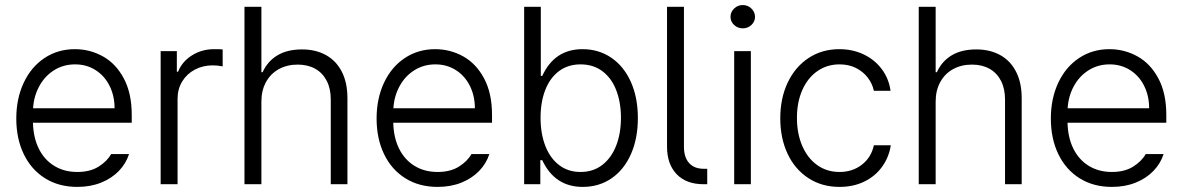

<svg xmlns="http://www.w3.org/2000/svg" viewBox="-20 -734 4711 765"><path d="M44.9 -261.7Q44.9 -341.3 74.5 -404.3Q104 -467.3 157.2 -502.7Q210.4 -538.1 278.3 -538.1Q338.4 -538.1 390.1 -509.3Q441.9 -480.5 473.4 -421.4Q504.9 -362.3 504.9 -276.4V-245.1H111.3Q112.8 -185.5 134.8 -141.4Q156.7 -97.2 196.3 -73Q235.8 -48.8 288.1 -48.8Q338.4 -48.8 372.3 -69.8Q406.2 -90.8 422.9 -120.1H494.1Q482.4 -83 453.9 -53.2Q425.3 -23.4 382.8 -6.3Q340.3 10.7 288.1 10.7Q214.4 10.7 159.4 -23.7Q104.5 -58.1 74.7 -119.9Q44.9 -181.6 44.9 -261.7ZM436.5 -302.7Q436.5 -352.1 416.5 -392.1Q396.5 -432.1 360.6 -454.8Q324.7 -477.5 279.3 -477.5Q232.4 -477.5 195.3 -454.1Q158.2 -430.7 136.5 -390.6Q114.7 -350.6 111.8 -302.7Z M620.1 -530.3H684.6V-448.2H689.5Q705.6 -488.8 744.9 -513.4Q784.2 -538.1 833 -538.1Q859.4 -538.1 867.2 -537.1V-469.7Q843.8 -473.6 828.1 -473.6Q788.1 -473.6 756.1 -456.5Q724.1 -439.5 705.8 -409.2Q687.5 -378.9 687.5 -340.8V0H620.1Z M1021.5 0H954.1V-707H1021.5V-446.3H1026.4Q1045.9 -489.7 1085.2 -513.4Q1124.5 -537.1 1183.6 -537.1Q1237.8 -537.1 1278.6 -514.6Q1319.3 -492.2 1341.8 -448.5Q1364.3 -404.8 1364.3 -342.8V0H1297.9V-337.9Q1297.9 -380.9 1281.7 -412.1Q1265.6 -443.4 1236.1 -460Q1206.5 -476.6 1166 -476.6Q1124 -476.6 1091.3 -458.7Q1058.6 -440.9 1040 -407.5Q1021.5 -374 1021.5 -329.1Z M1480.5 -261.7Q1480.5 -341.3 1510 -404.3Q1539.6 -467.3 1592.8 -502.7Q1646 -538.1 1713.9 -538.1Q1773.9 -538.1 1825.7 -509.3Q1877.4 -480.5 1908.9 -421.4Q1940.4 -362.3 1940.4 -276.4V-245.1H1546.9Q1548.3 -185.5 1570.3 -141.4Q1592.3 -97.2 1631.8 -73Q1671.4 -48.8 1723.6 -48.8Q1773.9 -48.8 1807.9 -69.8Q1841.8 -90.8 1858.4 -120.1H1929.7Q1918 -83 1889.4 -53.2Q1860.8 -23.4 1818.4 -6.3Q1775.9 10.7 1723.6 10.7Q1649.9 10.7 1595 -23.7Q1540 -58.1 1510.3 -119.9Q1480.5 -181.6 1480.5 -261.7ZM1872.1 -302.7Q1872.1 -352.1 1852.1 -392.1Q1832 -432.1 1796.1 -454.8Q1760.3 -477.5 1714.8 -477.5Q1668 -477.5 1630.9 -454.1Q1593.8 -430.7 1572 -390.6Q1550.3 -350.6 1547.4 -302.7Z M2068.4 -707H2134.8V-431.6H2140.6Q2189.5 -538.1 2300.8 -538.1Q2365.7 -538.1 2415.8 -503.9Q2465.8 -469.7 2493.7 -407.5Q2521.5 -345.2 2521.5 -263.7Q2521.5 -182.1 2493.9 -119.9Q2466.3 -57.6 2416.5 -23.4Q2366.7 10.7 2301.8 10.7Q2190.4 10.7 2140.6 -95.7H2132.8V0H2068.4ZM2293 -48.8Q2343.8 -48.8 2380.1 -77.1Q2416.5 -105.5 2435.3 -154.3Q2454.1 -203.1 2454.1 -264.6Q2454.1 -325.7 2435.5 -374Q2417 -422.4 2380.6 -450Q2344.2 -477.5 2293 -477.5Q2243.2 -477.5 2207.3 -450.7Q2171.4 -423.8 2152.6 -375.7Q2133.8 -327.6 2133.8 -264.6Q2133.8 -201.7 2152.8 -152.6Q2171.9 -103.5 2207.8 -76.2Q2243.7 -48.8 2293 -48.8Z M2784.2 -61.5H2797.9V0H2783.2Q2714.4 0 2676 -40Q2637.7 -80.1 2637.7 -149.4V-707H2705.1V-149.4Q2705.1 -107.4 2725.6 -84.5Q2746.1 -61.5 2784.2 -61.5Z M2905.3 -530.3H2971.7V0H2905.3ZM2890.6 -667Q2890.6 -686 2905 -700Q2919.4 -713.9 2939.5 -713.9Q2959.5 -713.9 2973.9 -700Q2988.3 -686 2988.3 -667Q2988.3 -647.9 2973.9 -634.5Q2959.5 -621.1 2939.5 -621.1Q2919.4 -621.1 2905 -634.5Q2890.6 -647.9 2890.6 -667Z M3088.9 -262.7Q3088.9 -342.3 3118.4 -404.8Q3147.9 -467.3 3201.4 -502.7Q3254.9 -538.1 3324.2 -538.1Q3377.4 -538.1 3421.4 -517.1Q3465.3 -496.1 3493.4 -458.5Q3521.5 -420.9 3528.3 -372.1H3461.9Q3455.6 -401.4 3437 -425.3Q3418.5 -449.2 3389.9 -463.4Q3361.3 -477.5 3325.2 -477.5Q3275.4 -477.5 3236.8 -450.7Q3198.2 -423.8 3176.8 -375.5Q3155.3 -327.1 3155.3 -264.6Q3155.3 -201.7 3176.5 -152.6Q3197.8 -103.5 3236.1 -76.2Q3274.4 -48.8 3325.2 -48.8Q3376.5 -48.8 3413.8 -77.6Q3451.2 -106.4 3461.9 -155.3H3529.3Q3522 -107.4 3494.6 -69.6Q3467.3 -31.7 3423.6 -10.5Q3379.9 10.7 3325.2 10.7Q3254.4 10.7 3200.7 -24.4Q3147 -59.6 3117.9 -121.6Q3088.9 -183.6 3088.9 -262.7Z M3708 0H3640.6V-707H3708V-446.3H3712.9Q3732.4 -489.7 3771.7 -513.4Q3811 -537.1 3870.1 -537.1Q3924.3 -537.1 3965.1 -514.6Q4005.9 -492.2 4028.3 -448.5Q4050.8 -404.8 4050.8 -342.8V0H3984.4V-337.9Q3984.4 -380.9 3968.3 -412.1Q3952.1 -443.4 3922.6 -460Q3893.1 -476.6 3852.5 -476.6Q3810.5 -476.6 3777.8 -458.7Q3745.1 -440.9 3726.6 -407.5Q3708 -374 3708 -329.1Z M4167 -261.7Q4167 -341.3 4196.5 -404.3Q4226.1 -467.3 4279.3 -502.7Q4332.5 -538.1 4400.4 -538.1Q4460.4 -538.1 4512.2 -509.3Q4564 -480.5 4595.5 -421.4Q4627 -362.3 4627 -276.4V-245.1H4233.4Q4234.9 -185.5 4256.8 -141.4Q4278.8 -97.2 4318.4 -73Q4357.9 -48.8 4410.2 -48.8Q4460.4 -48.8 4494.4 -69.8Q4528.3 -90.8 4544.9 -120.1H4616.2Q4604.5 -83 4575.9 -53.2Q4547.4 -23.4 4504.9 -6.3Q4462.4 10.7 4410.2 10.7Q4336.4 10.7 4281.5 -23.7Q4226.6 -58.1 4196.8 -119.9Q4167 -181.6 4167 -261.7ZM4558.6 -302.7Q4558.6 -352.1 4538.6 -392.1Q4518.6 -432.1 4482.7 -454.8Q4446.8 -477.5 4401.4 -477.5Q4354.5 -477.5 4317.4 -454.1Q4280.3 -430.7 4258.5 -390.6Q4236.8 -350.6 4233.9 -302.7Z"/></svg>

Font: Pretendard GOV Light
Style: Regular
Weight: 300
Designer: Base glyphs from Inter by Rasmus Andersson; Hangeul glyphs from Noto Sans CJK(Source Han Sans) by Jang Soo-young and Kan
Foundry: Kil Hyung-jin
Version: Version 1.309